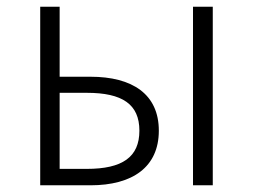

<svg xmlns="http://www.w3.org/2000/svg" viewBox="-20 -553 754 573"><path d="M100 0H250C375 0 454 -54 454 -163C454 -272 375 -324 250 -324H158V-533H100ZM158 -49V-276H239C345 -276 396 -242 396 -163C396 -84 345 -49 239 -49ZM556 0H615V-533H556Z"/></svg>

Font: Noto Sans Japanese Light
Style: Regular
Weight: 300
Designer: Ryoko NISHIZUKA (kana & ideographs); Paul D. Hunt (Latin, Greek & Cyrillic); Wenlong ZHANG (bopomofo); Sandoll Communica
Foundry: Adobe Systems Incorporated
Version: Version 1.000;PS 1;hotconv 1.0.78;makeotf.lib2.5.61930